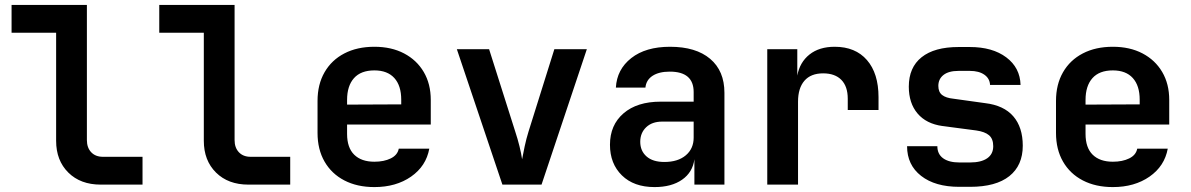

<svg xmlns="http://www.w3.org/2000/svg" viewBox="-20 -750 4840 780"><path d="M389 0Q307 0 257.5 -49Q208 -98 208 -178V-617H27V-730H333V-181Q333 -150 350.5 -131.5Q368 -113 398 -113H559V0Z M989 0Q907 0 857.5 -49Q808 -98 808 -178V-617H627V-730H933V-181Q933 -150 950.5 -131.5Q968 -113 998 -113H1159V0Z M1501 10Q1431 10 1379 -17Q1327 -44 1298.5 -93.5Q1270 -143 1270 -210V-340Q1270 -407 1298.5 -456.5Q1327 -506 1379 -533Q1431 -560 1501 -560Q1570 -560 1621.5 -533Q1673 -506 1701.5 -457.5Q1730 -409 1730 -344V-244H1390V-206Q1390 -150 1419 -121.5Q1448 -93 1501 -93Q1540 -93 1567.5 -106.5Q1595 -120 1600 -146H1724Q1711 -75 1650 -32.5Q1589 10 1501 10ZM1390 -344V-325L1610 -326V-345Q1610 -402 1582 -433Q1554 -464 1501 -464Q1446 -464 1418 -432.5Q1390 -401 1390 -344Z M2021 0 1836 -550H1967L2073 -216Q2083 -186 2090.5 -155.5Q2098 -125 2101 -103Q2105 -125 2111.5 -155.5Q2118 -186 2127 -215L2232 -550H2364L2180 0Z M2639 10Q2555 10 2506.5 -37.5Q2458 -85 2458 -162Q2458 -242 2513 -289.5Q2568 -337 2664 -337H2798V-376Q2798 -459 2701 -459Q2657 -459 2631 -442Q2605 -425 2602 -394H2482Q2486 -468 2544.5 -514Q2603 -560 2702 -560Q2807 -560 2865 -511Q2923 -462 2923 -373V0H2801V-103Q2794 -50 2751 -20Q2708 10 2639 10ZM2679 -92Q2734 -92 2766 -119Q2798 -146 2798 -191V-256H2670Q2629 -256 2605 -233Q2581 -210 2581 -174Q2581 -137 2606.5 -114.5Q2632 -92 2679 -92Z M3097 0V-550H3219V-443Q3229 -497 3268.5 -528.5Q3308 -560 3371 -560Q3455 -560 3502 -506Q3549 -452 3549 -355V-303H3424V-349Q3424 -399 3398 -425.5Q3372 -452 3324 -452Q3274 -452 3248 -422Q3222 -392 3222 -337V0Z M3877 9Q3779 9 3722 -35.5Q3665 -80 3665 -156H3788Q3788 -124 3811.5 -107Q3835 -90 3877 -90H3921Q3966 -90 3990.5 -107Q4015 -124 4015 -156Q4015 -186 3998 -200.5Q3981 -215 3946 -220L3809 -238Q3743 -247 3707.5 -289Q3672 -331 3672 -398Q3672 -476 3724 -517.5Q3776 -559 3874 -559H3920Q4012 -559 4068 -517Q4124 -475 4126 -405H4002Q4001 -431 3979 -446.5Q3957 -462 3920 -462H3874Q3834 -462 3813 -445.5Q3792 -429 3792 -401Q3792 -376 3807.5 -364Q3823 -352 3853 -349L3982 -331Q4058 -322 4096.5 -277.5Q4135 -233 4135 -158Q4135 -78 4080.5 -34.5Q4026 9 3921 9Z M4501 10Q4431 10 4379 -17Q4327 -44 4298.5 -93.5Q4270 -143 4270 -210V-340Q4270 -407 4298.5 -456.5Q4327 -506 4379 -533Q4431 -560 4501 -560Q4570 -560 4621.5 -533Q4673 -506 4701.5 -457.5Q4730 -409 4730 -344V-244H4390V-206Q4390 -150 4419 -121.5Q4448 -93 4501 -93Q4540 -93 4567.5 -106.5Q4595 -120 4600 -146H4724Q4711 -75 4650 -32.5Q4589 10 4501 10ZM4390 -344V-325L4610 -326V-345Q4610 -402 4582 -433Q4554 -464 4501 -464Q4446 -464 4418 -432.5Q4390 -401 4390 -344Z"/></svg>

Font: JetBrains Mono NL
Style: Bold
Weight: 700
Monospace: yes
Designer: Philipp Nurullin, Konstantin Bulenkov
Foundry: JetBrains
Version: Version 2.305; ttfautohint (v1.8.4.7-5d5b)